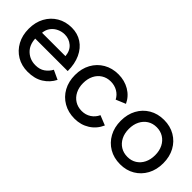

<svg xmlns="http://www.w3.org/2000/svg" viewBox="31 -1054 1608 1608"><g transform="rotate(45 835.0 -250.0)"><path d="M287 12Q214 12 158 -21.5Q102 -55 70 -114Q38 -173 38 -250Q38 -327 70 -386Q102 -445 158.5 -478.5Q215 -512 288 -512Q356 -512 408.5 -477.5Q461 -443 490.5 -379.5Q520 -316 520 -230H135Q139 -156 184 -114.5Q229 -73 294 -73Q344 -73 377.5 -96.5Q411 -120 430 -156L512 -118Q482 -59 425.5 -23.5Q369 12 287 12ZM286 -430Q252 -430 220 -415.5Q188 -401 166.5 -373Q145 -345 141 -305H418Q413 -365 375 -397.5Q337 -430 286 -430Z M842 12Q767 12 709 -21.5Q651 -55 618.5 -114Q586 -173 586 -250Q586 -327 618.5 -386Q651 -445 708.5 -478.5Q766 -512 840 -512Q913 -512 971.5 -477.5Q1030 -443 1059 -381L973 -345Q954 -382 918 -403Q882 -424 837 -424Q792 -424 756.5 -402Q721 -380 701.5 -340.5Q682 -301 682 -250Q682 -199 702 -159.5Q722 -120 757.5 -98Q793 -76 839 -76Q885 -76 921 -99.5Q957 -123 975 -163L1062 -128Q1033 -62 974.5 -25Q916 12 842 12Z M1382 12Q1307 12 1250 -21.5Q1193 -55 1160.5 -114Q1128 -173 1128 -250Q1128 -327 1160 -386Q1192 -445 1249 -478.5Q1306 -512 1380 -512Q1454 -512 1511 -478.5Q1568 -445 1600 -386Q1632 -327 1632 -250Q1632 -173 1600 -114Q1568 -55 1511.5 -21.5Q1455 12 1382 12ZM1382 -75Q1427 -75 1462 -97Q1497 -119 1516.5 -158.5Q1536 -198 1536 -250Q1536 -302 1516 -341.5Q1496 -381 1460.5 -403Q1425 -425 1380 -425Q1334 -425 1299 -403Q1264 -381 1244 -341.5Q1224 -302 1224 -250Q1224 -198 1244 -158.5Q1264 -119 1299.5 -97Q1335 -75 1382 -75Z"/></g></svg>

Font: Figtree Medium
Style: Regular
Weight: 500
Designer: Erik Kennedy
Foundry: Erik Kennedy
Version: Version 2.001; ttfautohint (v1.8.4.7-5d5b);gftools[0.9.27]